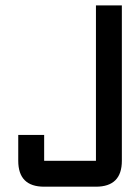

<svg xmlns="http://www.w3.org/2000/svg" viewBox="-20 -704 528 724"><path d="M341.8 -683.6H439.5V-97.7Q439.5 0 341.8 0H146.5Q48.8 0 48.8 -97.7V-195.3H146.5V-97.7H341.8Z"/></svg>

Font: BabelStone Runic Staveless Rule
Style: Regular
Weight: 400
Designer: Andrew West
Foundry: BabelStone
Version: Version 3.002 March 14, 2022